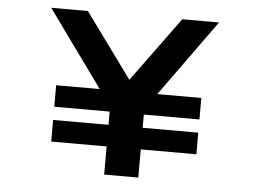

<svg xmlns="http://www.w3.org/2000/svg" viewBox="-50 -766 1150 832"><g transform="rotate(5 525.0 -350.0)"><path d="M190.5 -216.5H431.5V-274H190.5V-367.5H380L140 -700H299.5L504.5 -418.5L710 -700H870L630.5 -367.5H822V-274H580V-216.5H822V-122.5H580V0H431.5V-122.5H190.5Z"/></g></svg>

Font: League Mono Extended SemiBold
Style: Regular
Weight: 600
Width: 9
Designer: Tyler Finck
Foundry: The League of Moveable Type / Tyler Finck
Version: Version 2.210